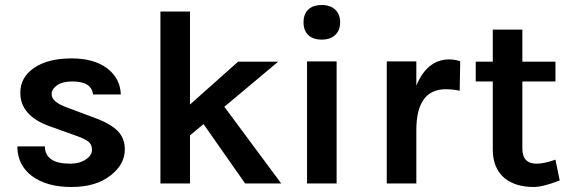

<svg xmlns="http://www.w3.org/2000/svg" viewBox="-20 -732 2281 766"><path d="M49 -148H159Q160 -79 260 -79Q297 -79 322 -95.5Q347 -112 347 -134Q347 -155 333 -166.5Q319 -178 285 -190L179 -228Q61 -270 61 -362Q61 -424 116.5 -461.5Q172 -499 265 -499Q356 -499 408 -459Q460 -419 462 -355H351Q346 -407 268 -407Q230 -407 208 -392Q186 -377 186 -356Q186 -326 245 -304L360 -261Q420 -239 449 -210Q478 -181 478 -136Q478 -76 421 -32Q363 14 265 14Q167 14 108.5 -29Q50 -72 49 -148Z M1102 0H958L792 -237L738 -192V0H620V-686H738V-315L930 -486H1090L875 -306Z M1323 0H1205V-487H1323ZM1264 -712Q1298 -712 1317.5 -693.5Q1337 -675 1337 -643Q1337 -611 1317.5 -592.5Q1298 -574 1264 -574Q1229 -574 1210 -592Q1191 -610 1191 -643Q1191 -676 1210 -694Q1229 -712 1264 -712Z M1523 -487H1641V-390Q1684 -495 1773 -495Q1792 -495 1816 -488L1814 -370Q1786 -376 1759 -376Q1641 -376 1641 -213V0H1523Z M2196 -95 2213 -12Q2146 14 2109 14Q2036 14 1992 -22Q1946 -62 1946 -135V-407H1878V-486H1946V-614H2064V-486H2196V-407H2064V-139Q2064 -79 2121 -79Q2151 -79 2196 -95Z"/></svg>

Font: Karla Neue
Style: Bold
Weight: 700
Designer: Jonathan Pinhorn
Foundry: PYRS Fontlab Ltd. / Made with FontLab
Version: Version 1.000;PS 001.001;hotconv 1.0.56